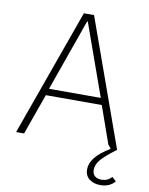

<svg xmlns="http://www.w3.org/2000/svg" viewBox="-97 -768 808 1041"><g transform="rotate(10 307.0 -247.0)"><path d="M443 132Q443 99 468 67Q493 35 549 1L548 -2L533 -21L461 -225H153L73 0H29L279 -698H335L585 0Q525 45 502 72Q479 99 479 129Q479 151 492.5 162.5Q506 174 529 174Q564 174 585 149L608 169Q597 184 576.5 194Q556 204 528 204Q491 204 467 185Q443 166 443 132ZM304 -657 164 -262H449L308 -657Z"/></g></svg>

Font: Anuphan ExtraLight
Style: Regular
Weight: 200
Designer: Cadson Demak
Version: Version 3.001